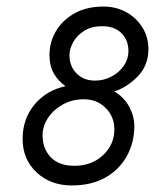

<svg xmlns="http://www.w3.org/2000/svg" viewBox="-20 -558 504 586"><path d="M199 8Q134 8 91.5 -32Q49 -72 49 -134Q49 -195 85 -238.5Q121 -282 180 -295Q158 -310 144.5 -333.5Q131 -357 131 -390Q131 -429 150.5 -462.5Q170 -496 207 -517Q244 -538 296 -538Q334 -538 365 -521Q396 -504 414.5 -474.5Q433 -445 433 -408Q433 -359 401 -325.5Q369 -292 329 -279Q359 -261 374.5 -232Q390 -203 390 -173Q390 -123 367 -81.5Q344 -40 301.5 -16Q259 8 199 8ZM372 -402Q372 -436 350.5 -457Q329 -478 292 -478Q259 -478 237 -464Q215 -450 203.5 -429.5Q192 -409 192 -390Q192 -356 213.5 -334Q235 -312 270 -312Q297 -312 320.5 -324.5Q344 -337 358 -357.5Q372 -378 372 -402ZM329 -163Q329 -202 302.5 -228.5Q276 -255 236 -255Q200 -255 171.5 -239Q143 -223 126.5 -198Q110 -173 110 -145Q110 -104 135 -78Q160 -52 207 -52Q260 -52 294.5 -84.5Q329 -117 329 -163Z"/></svg>

Font: Lisu Bosa ExtraLight
Style: Italic
Weight: 200
Italic angle: -19°
Designer: David Morse, Annie Olsen, Victor Gaultney, Frank Grießhammer (Latin)
Foundry: SIL International
Version: Version 2.000